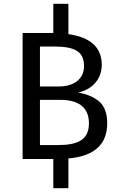

<svg xmlns="http://www.w3.org/2000/svg" viewBox="-20 -844 634 1019"><path d="M549 -190C549 -242 535 -280 507 -305C478 -329 441 -345 395 -353C466 -368 520 -421 520 -500C520 -592 461 -646 343 -663V-824H263V-669H100V0H263V155H343V-3C480 -15 549 -77 549 -190ZM268 -597C375 -597 426 -572 426 -493C426 -425 372 -385 293 -385H192V-597ZM192 -74V-314H302C391 -314 452 -278 452 -190C452 -101 393 -74 284 -74Z"/></svg>

Font: Fira Sans
Style: Regular
Weight: 400
Designer: Carrois Corporate & Edenspiekermann AG
Foundry: Carrois Corporate GbR & Edenspiekermann AG
Version: Version 4.203